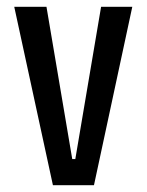

<svg xmlns="http://www.w3.org/2000/svg" viewBox="-20 -546 432 566"><path d="M136 0 22 -526H117L193 -77H202L278 -526H370L257 0Z"/></svg>

Font: Bricolage Grotesque 10pt Condensed
Style: Regular
Weight: 400
Width: 3
Designer: Mathieu Triay
Foundry: Atelier Triay
Version: Version 1.000; ttfautohint (v1.8.4.7-5d5b);gftools[0.9.29]